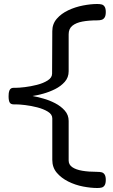

<svg xmlns="http://www.w3.org/2000/svg" viewBox="-20 -782 565 962"><path d="M468 160Q435 160 396 152.5Q357 145 322 127.5Q287 110 264.5 83.5Q242 57 242 19V-189Q242 -209 220 -222.5Q198 -236 167 -244Q136 -252 106.5 -255.5Q77 -259 61 -259H49Q34 -259 28.5 -268.5Q23 -278 23 -300Q23 -318 26.5 -327Q30 -336 35.5 -339Q41 -342 48 -342H58Q75 -342 104.5 -345.5Q134 -349 165.5 -357Q197 -365 219 -379Q241 -393 241 -413L242 -626Q242 -662 264.5 -688Q287 -714 322 -730.5Q357 -747 396 -754.5Q435 -762 467 -762Q481 -762 490 -759.5Q499 -757 504.5 -748Q510 -739 510 -722Q510 -704 504.5 -695Q499 -686 490 -683Q481 -680 467 -680Q425 -680 393 -674Q361 -668 342.5 -653Q324 -638 324 -610V-425Q324 -394 304.5 -372Q285 -350 256 -335.5Q227 -321 196 -312.5Q165 -304 143 -301Q165 -297 196 -288.5Q227 -280 256 -265Q285 -250 304.5 -228Q324 -206 324 -176V22Q324 43 342 55.5Q360 68 392 73.5Q424 79 467 79Q481 79 490 81.5Q499 84 504.5 93Q510 102 510 119Q510 137 504.5 146Q499 155 490 157.5Q481 160 468 160Z"/></svg>

Font: Fredoka Expanded
Style: Regular
Weight: 400
Width: 7
Designer: Ben Nathan
Foundry: Milena B. Brandão, Ben Nathan
Version: Version 2.001